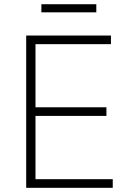

<svg xmlns="http://www.w3.org/2000/svg" viewBox="-20 -897 628 917"><path d="M105.1 0V-727.3H509.9V-686.1H149.5V-384.6H488.3V-343.4H149.5V-41.2H518.5V0ZM440 -876.8V-838.1H177.6V-876.8Z"/></svg>

Font: Inter Extra Light BETA
Style: Regular
Weight: 200
Designer: Rasmus Andersson
Foundry: rsms
Version: Version 3.011;git-f93a4a705